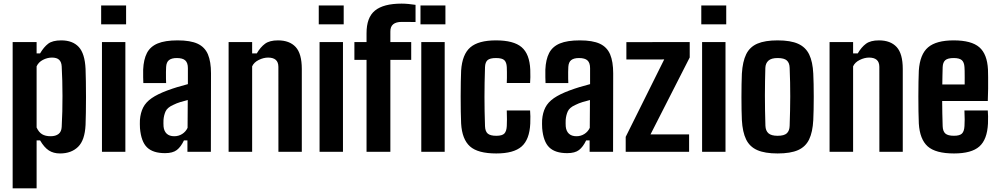

<svg xmlns="http://www.w3.org/2000/svg" viewBox="-20 -830 5456 1050"><path d="M49.2 200V-600H180.2V-538H199.2Q219.5 -572.7 243.5 -591Q267.4 -609.2 315 -609.2Q377.2 -609.2 410.6 -573.2Q444 -537.2 447.9 -453.1Q448.9 -426.8 449.6 -385.6Q450.3 -344.4 450.3 -299.3Q450.3 -254.2 449.6 -213.5Q448.9 -172.9 447.9 -146.9Q444 -63.3 407.1 -27.1Q370.1 9.2 308.3 9.2Q272.5 9.2 247.1 -7.2Q221.7 -23.7 199.2 -62.2H180.2V200ZM256.9 -85Q284.3 -85 300.2 -97.4Q316.1 -109.7 317.4 -136.1Q319.9 -178.3 320.8 -220.8Q321.7 -263.2 321.7 -305.5Q321.6 -347.8 320.6 -388.5Q319.6 -429.3 317.4 -466.9Q316.1 -490.9 303.4 -503Q290.7 -515.1 264.3 -515.1Q238.6 -515.1 214.5 -502.5Q190.5 -489.9 180.2 -467.3V-132.8Q191.9 -107 210.1 -96Q228.3 -85 256.9 -85Z M533.2 -696.9V-800H669.6V-696.9ZM537.6 0V-600H665.6V0Z M882.5 7.5Q816.6 7.5 784.2 -24Q751.7 -55.4 745.5 -129.1Q745 -138.9 744.8 -151.8Q744.7 -164.8 745.2 -174.2Q748.3 -213.6 763 -242.3Q777.6 -271 809.4 -293.1Q841.3 -315.2 894.9 -335.2Q923 -345.6 949.3 -353.6Q975.6 -361.5 1007.5 -369.9V-457.5Q1007.5 -486.3 993.3 -499.5Q979.1 -512.6 946.9 -512.6Q918.9 -512.6 904.5 -501.5Q890 -490.3 888.5 -464Q887.8 -455.3 887.6 -436.5Q887.3 -417.6 887.7 -399.2Q888 -380.8 888.5 -375.8H763.9Q763.4 -386 762.9 -407.4Q762.4 -428.8 762.9 -449.2Q765.3 -504.6 783.5 -540Q801.8 -575.4 842.2 -592.3Q882.6 -609.2 951.3 -609.2Q1021.5 -609.2 1061 -590.8Q1100.4 -572.3 1117.2 -532.5Q1133.9 -492.7 1133.9 -429.1L1133.2 0H1005V-62.2H986Q969.3 -26.9 947.1 -9.7Q924.9 7.5 882.5 7.5ZM932.9 -85Q956.8 -85 976.3 -97.3Q995.8 -109.6 1005.8 -130.8L1006.8 -283Q987.3 -278.3 966.4 -271.9Q945.6 -265.5 926.2 -255.8Q894.7 -241.6 885.3 -220.4Q876 -199.1 874.1 -174.2Q873.8 -161.4 873.8 -155.2Q873.9 -148.9 874.4 -138.3Q876.9 -112.8 891.7 -98.9Q906.6 -85 932.9 -85Z M1230.2 0V-600H1358.9V-538H1384.3Q1404.7 -572.6 1429.6 -590.9Q1454.4 -609.2 1500.2 -609.2Q1563.4 -609.2 1596.9 -573Q1630.4 -536.8 1630.5 -453.1V0H1502.6L1502.4 -464.1Q1502.3 -490.4 1488 -502.7Q1473.7 -515.1 1446.2 -515.1Q1421.4 -515.1 1395.1 -502.2Q1368.9 -489.3 1358.9 -467.2V0Z M1723.2 -696.9V-800H1859.6V-696.9ZM1727.6 0V-600H1855.6V0Z M1984.5 0V-502.6H1918.1V-600H1984.5V-646.8Q1984 -734.4 2030.8 -772.3Q2077.5 -810.2 2176.4 -810.2Q2193.5 -810.2 2213.8 -808.3Q2234.1 -806.4 2252.5 -803.5V-709.5Q2234.5 -709.7 2215.6 -710Q2196.7 -710.2 2176.8 -710.2Q2146 -710.2 2130.2 -697.2Q2114.3 -684.2 2114.8 -656.8V-600H2228.8V-502.6H2114.8V0ZM2279.5 -696.9V-800H2415.9V-696.9ZM2283.9 0V-600H2411.9V0Z M2751.4 -376Q2752 -387.8 2752.2 -404Q2752.4 -420.2 2752.2 -436.2Q2752 -452.2 2751.5 -463.2Q2750.2 -489.1 2738.1 -500.8Q2726 -512.6 2692.4 -512.6Q2659.7 -512.6 2646.5 -501.3Q2633.4 -489.9 2632.4 -463.1Q2630.9 -417.6 2630.2 -377.4Q2629.5 -337.3 2629.5 -299.2Q2629.5 -261.1 2630.2 -222.2Q2630.9 -183.3 2632.4 -140Q2633.4 -111.6 2647.3 -99.5Q2661.2 -87.4 2694 -87.4Q2726.9 -87.4 2738.6 -100.2Q2750.2 -113 2751.5 -140.9Q2752.4 -157.7 2752.4 -177.2Q2752.4 -196.8 2751.4 -225.9H2878.9Q2880 -216.1 2880.5 -193.6Q2880.9 -171.1 2879.9 -154.2Q2875.9 -67.1 2832.6 -28.9Q2789.3 9.2 2694 9.2Q2593.3 9.2 2550.1 -29.5Q2506.9 -68.2 2501.8 -154.2Q2500.5 -181.3 2499.9 -220.6Q2499.3 -260 2499.3 -302.6Q2499.3 -345.2 2500 -382.8Q2500.7 -420.4 2501.8 -444.1Q2507.8 -533.1 2552.2 -571.1Q2596.5 -609.2 2692.4 -609.2Q2789 -609.2 2832.6 -572Q2876.3 -534.7 2879.9 -449Q2880.8 -431.4 2880.4 -408Q2880 -384.6 2878.9 -376Z M3082 7.5Q3016.1 7.5 2983.7 -24Q2951.2 -55.4 2945 -129.1Q2944.5 -138.9 2944.3 -151.8Q2944.2 -164.8 2944.7 -174.2Q2947.8 -213.6 2962.5 -242.3Q2977.1 -271 3008.9 -293.1Q3040.8 -315.2 3094.4 -335.2Q3122.5 -345.6 3148.8 -353.6Q3175.1 -361.5 3207 -369.9V-457.5Q3207 -486.3 3192.8 -499.5Q3178.6 -512.6 3146.4 -512.6Q3118.4 -512.6 3104 -501.5Q3089.5 -490.3 3088 -464Q3087.3 -455.3 3087.1 -436.5Q3086.8 -417.6 3087.2 -399.2Q3087.5 -380.8 3088 -375.8H2963.4Q2962.9 -386 2962.4 -407.4Q2961.9 -428.8 2962.4 -449.2Q2964.8 -504.6 2983 -540Q3001.3 -575.4 3041.7 -592.3Q3082.1 -609.2 3150.8 -609.2Q3221 -609.2 3260.5 -590.8Q3299.9 -572.3 3316.7 -532.5Q3333.4 -492.7 3333.4 -429.1L3332.7 0H3204.5V-62.2H3185.5Q3168.8 -26.9 3146.6 -9.7Q3124.4 7.5 3082 7.5ZM3132.4 -85Q3156.3 -85 3175.8 -97.3Q3195.3 -109.6 3205.3 -130.8L3206.3 -283Q3186.8 -278.3 3165.9 -271.9Q3145.1 -265.5 3125.7 -255.8Q3094.2 -241.6 3084.8 -220.4Q3075.5 -199.1 3073.6 -174.2Q3073.3 -161.4 3073.3 -155.2Q3073.4 -148.9 3073.9 -138.3Q3076.4 -112.8 3091.2 -98.9Q3106.1 -85 3132.4 -85Z M3401.8 0V-81.6L3612.4 -505L3405.5 -504.6V-599.6L3751.9 -600V-515.8L3537.5 -95H3748.5V0Z M3815.2 -696.9V-800H3951.6V-696.9ZM3819.6 0V-600H3947.6V0Z M4232.6 9.2Q4163.1 9.2 4121.5 -9Q4079.8 -27.3 4060.3 -67.5Q4040.7 -107.6 4037.1 -173.4Q4036 -196 4035.4 -228.9Q4034.8 -261.7 4034.8 -298.5Q4034.8 -335.3 4035.4 -369.3Q4036 -403.4 4037.1 -427.2Q4041.1 -493.6 4060.8 -533.6Q4080.6 -573.6 4122 -591.4Q4163.4 -609.2 4232.6 -609.2Q4303.5 -609.2 4344.7 -590.6Q4386 -572 4405.3 -532Q4424.6 -492 4427.6 -427.2Q4428.7 -404 4429.5 -370.5Q4430.2 -336.9 4430.2 -300.7Q4430.2 -264.4 4429.5 -231.1Q4428.7 -197.9 4427.6 -173.4Q4424.2 -107.6 4404.9 -67.5Q4385.5 -27.3 4344.2 -9Q4303 9.2 4232.6 9.2ZM4232.6 -87.4Q4268.5 -87.4 4283.1 -101.2Q4297.7 -115.1 4298.4 -141.9Q4299.9 -186.4 4300.7 -225.7Q4301.5 -265.1 4301.6 -302.6Q4301.7 -340.2 4300.9 -378.6Q4300 -417 4298.4 -459Q4297.7 -486 4283 -499.3Q4268.3 -512.6 4232.6 -512.6Q4198 -512.6 4182.3 -498.3Q4166.5 -484.1 4165.5 -458.6Q4164.4 -424.5 4163.8 -386.5Q4163.1 -348.4 4163.1 -307.8Q4163 -267.1 4163.8 -225.4Q4164.6 -183.6 4165.9 -142.1Q4167 -114.8 4182.5 -101.1Q4198 -87.4 4232.6 -87.4Z M4516.7 0V-600H4645.4V-538H4670.8Q4691.2 -572.6 4716.1 -590.9Q4740.9 -609.2 4786.7 -609.2Q4849.9 -609.2 4883.4 -573Q4916.9 -536.8 4917 -453.1V0H4789.1L4788.9 -464.1Q4788.8 -490.4 4774.5 -502.7Q4760.2 -515.1 4732.7 -515.1Q4707.9 -515.1 4681.6 -502.2Q4655.4 -489.3 4645.4 -467.2V0Z M5197.4 9.2Q5096.6 9.2 5053.3 -29.5Q5010.1 -68.3 5004.8 -154.3Q5003.5 -181.4 5002.9 -220.8Q5002.3 -260.1 5002.3 -302.6Q5002.3 -345.1 5003 -382.7Q5003.7 -420.2 5004.8 -444Q5010.8 -533.1 5055.4 -571.1Q5100 -609.2 5195.6 -609.2Q5292.2 -609.2 5335.6 -571.7Q5378.9 -534.2 5383 -449.2Q5383.5 -437.2 5383.8 -408.3Q5384 -379.5 5383.8 -344.1Q5383.5 -308.7 5382 -277.8H5132.5Q5132.5 -245.2 5133.3 -211.1Q5134 -177 5135.2 -140Q5136.2 -111.6 5150.2 -99.5Q5164.2 -87.5 5196.9 -87.5Q5228.3 -87.5 5240.6 -99.5Q5253 -111.6 5254.5 -140.8Q5255.5 -155.9 5255.6 -176.8Q5255.7 -197.7 5254.2 -225.9H5382Q5383 -216.7 5383.5 -193.7Q5384 -170.8 5383 -154.3Q5378.8 -66.9 5335.8 -28.9Q5292.8 9.2 5197.4 9.2ZM5133.2 -368.1H5255.5Q5255.6 -388.4 5255.7 -408Q5255.7 -427.6 5255.4 -442.2Q5255.1 -456.9 5254.5 -462.9Q5252.9 -489.9 5239.6 -501.3Q5226.3 -512.6 5195.6 -512.6Q5162.7 -512.6 5149.5 -500.8Q5136.2 -489 5135.2 -462.9Q5134.7 -438.6 5134 -414.7Q5133.2 -390.8 5133.2 -368.1Z"/></svg>

Font: Big Shoulders Thin
Style: Regular
Weight: 100
Version: Version 2.002